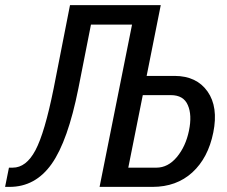

<svg xmlns="http://www.w3.org/2000/svg" viewBox="-36 -731 887 751"><path d="M575.7 -75.2Q621.1 -75.2 655.8 -116.7Q690.4 -158.2 703.1 -219.7Q715.8 -281.2 698.7 -319.8Q682.1 -358.9 632.3 -358.9H522.5L465.8 -75.2ZM647.5 -434.1Q733.4 -433.6 775.9 -373Q818.4 -312.5 798.3 -212.9Q778.3 -113.3 716.3 -56.6Q654.3 0 560.5 0H353.5L480.5 -634.8H319.8L270.5 -384.8Q229.5 -179.7 166 -89.8Q102.5 0 1.5 0H-16.1L-1 -75.2H13.7Q66.4 -75.2 102.5 -143.1Q138.7 -210.9 173.8 -384.8L237.8 -710.9H592.8L537.6 -434.1Z"/></svg>

Font: RobotoCondensed-Italic
Style: Italic
Weight: 400
Designer: Google
Version: Version 1.200311; 2013